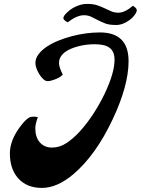

<svg xmlns="http://www.w3.org/2000/svg" viewBox="-20 -924 710 969"><path d="M29.8 0ZM296.9 -547.4Q280.8 -529.3 240.2 -517.6Q229.5 -514.6 219.5 -514.6Q209.5 -514.6 198.2 -524.9Q187 -535.2 178.2 -549.8Q158.7 -582.5 158.7 -605.7Q158.7 -628.9 174.1 -649.7Q189.5 -670.4 215.1 -687.7Q240.7 -705.1 273.7 -718.5Q306.6 -731.9 341.8 -741.2Q414.6 -760.3 484.4 -760.3Q628.9 -760.3 628.9 -615.2Q628.9 -491.7 547.9 -320.3Q463.4 -141.6 351.6 -45.9Q269 24.4 191.4 24.4Q113.3 24.4 69.8 -26.4Q29.8 -73.2 29.8 -149.9Q29.8 -217.3 85 -289.1Q117.2 -331.1 136.5 -334Q155.8 -336.9 170.9 -332.5Q158.2 -297.9 158.2 -276.1Q158.2 -254.4 163.6 -237.1Q168.9 -219.7 179.7 -207Q203.1 -179.2 242.2 -179.2Q281.2 -179.2 316.2 -202.4Q351.1 -225.6 385.3 -263.4Q419.4 -301.3 450.7 -349.1Q481.9 -397 505.9 -446.3Q558.1 -554.2 558.1 -623Q558.1 -686.5 497.6 -697.3Q478.5 -700.7 458.3 -700.7Q438 -700.7 418.5 -698.5Q398.9 -696.3 379.2 -691.4Q359.4 -686.5 341.1 -679.2Q322.8 -671.9 308.8 -661.6Q294.9 -651.4 286.4 -637.7Q277.8 -624 277.8 -604.7Q277.8 -585.4 296.9 -547.4ZM403.8 -847.2Q368.2 -847.2 321.8 -811.5Q299.8 -822.3 299.8 -832.5Q299.8 -842.8 316.2 -858.9Q332.5 -875 349.1 -884.3Q385.7 -904.3 418 -904.3Q450.2 -904.3 470.5 -897.5Q490.7 -890.6 508.3 -882.1Q525.9 -873.5 542.2 -866.7Q558.6 -859.9 577.1 -859.9Q610.4 -859.9 650.9 -895Q670.4 -882.3 670.4 -872.8Q670.4 -863.3 659.9 -848.6Q649.4 -834 634.3 -823.2Q600.6 -797.9 565.7 -797.9Q530.8 -797.9 511 -805.7Q491.2 -813.5 473.9 -822.5Q456.5 -831.5 440.2 -839.4Q423.8 -847.2 403.8 -847.2Z"/></svg>

Font: Molle
Style: Regular
Weight: 400
Italic angle: -22°
Designer: Elena Albertoni
Foundry: Elena Albertoni
Version: Version 1.001; ttfautohint (v0.92) -l 12 -r 12 -G 200 -x 10 